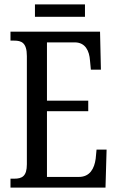

<svg xmlns="http://www.w3.org/2000/svg" viewBox="-20 -859 539 879"><path d="M140 -782H369V-839H140ZM28 0H463L468 -174H422L418 -132C412 -88 392 -49 341 -49H195V-350H384V-398H195V-665H322C371 -665 389 -626 392 -582L396 -540H442L438 -714H28V-673H45C78 -673 103 -664 103 -602V-107C103 -52 81 -41 45 -41H28Z"/></svg>

Font: Noto Serif Ethiopic XCn
Style: Regular
Weight: 400
Width: 2
Designer: Monotype Design Team
Foundry: Monotype Imaging Inc.
Version: Version 2.102